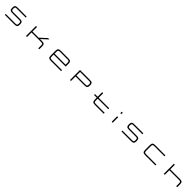

<svg xmlns="http://www.w3.org/2000/svg" viewBox="1574 -5093 9485 9485"><g transform="rotate(45 6317.0 -350.0)"><path d="M1123 -700H493C353 -700 307 -654 307 -514V-507.5C307 -367.5 353 -321.5 493 -321.5H967.5C1073 -321.5 1093 -301.5 1093 -196V-191C1093 -85.5 1073 -65.5 967.5 -65.5H298.5V0H977C1117 0 1163 -46 1163 -186V-201C1163 -340.5 1117 -387 977 -387H502.5C397.5 -387 377 -407 377 -511C377 -614.5 397.5 -634.5 502.5 -634.5H1123Z M1774.5 -700V0H1844.5V-318H2507C2613 -318 2633 -298 2633 -192.5V0H2703V-197.5C2703 -337.5 2657 -383.5 2517 -383.5H2370L2703 -688.5V-700H2619L2276.5 -383.5H1844.5V-700Z M4043.5 -700H3507C3367 -700 3320.5 -654 3320.5 -514V-186C3320.5 -46 3367 0 3507 0H4229.5V-65.5H3516.5C3410.5 -65.5 3390.5 -85.5 3390.5 -191V-317.5H4229.5V-514C4229.5 -654 4183.5 -700 4043.5 -700ZM3390.5 -382.5V-509C3390.5 -614.5 3410.5 -634.5 3516.5 -634.5H4034C4139.5 -634.5 4159.5 -614.5 4159.5 -509V-382.5Z M4848 -700V0H4918V-317.5H5553C5693 -317.5 5739 -363.5 5739 -503.5V-514C5739 -654 5693 -700 5553 -700ZM4918 -382.5V-634.5H5543.5C5649 -634.5 5669 -614.5 5669 -509V-508.5C5669 -402.5 5649 -382.5 5543.5 -382.5Z M6212.5 -382.5V-317.5H6400.5V-186C6400.5 -46 6446.5 0 6586.5 0H7206V-65.5H6596.5C6490.5 -65.5 6470.5 -85.5 6470.5 -191V-317.5H7206V-382.5H6470.5V-700H6400.5V-382.5Z M7764.5 -383.5V0H7834.5V-383.5ZM7764.5 -601H7834.5V-700H7764.5Z M9271 -700H8641C8501 -700 8455 -654 8455 -514V-507.5C8455 -367.5 8501 -321.5 8641 -321.5H9115.5C9221 -321.5 9241 -301.5 9241 -196V-191C9241 -85.5 9221 -65.5 9115.5 -65.5H8446.5V0H9125C9265 0 9311 -46 9311 -186V-201C9311 -340.5 9265 -387 9125 -387H8650.5C8545.5 -387 8525 -407 8525 -511C8525 -614.5 8545.5 -634.5 8650.5 -634.5H9271Z M10816 -700H10099.5C9959.5 -700 9913 -654 9913 -514V-186C9913 -46 9959.5 0 10099.5 0H10816V-65.5H10109C10003 -65.5 9983 -85.5 9983 -191V-509C9983 -614.5 10003 -634.5 10109 -634.5H10816Z M11402.5 -700V0H11472.5V-318H12143C12248.5 -318 12268.5 -298 12268.5 -192.5V0H12338.5V-197.5C12338.5 -337.5 12292.5 -383.5 12152.5 -383.5H11472.5V-700Z"/></g></svg>

Font: Melete Light
Style: Regular
Weight: 300
Width: 6
Designer: Sora Sagano
Foundry: DOT COLON
Version: Version 0.200;FEAKit 1.0